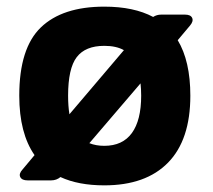

<svg xmlns="http://www.w3.org/2000/svg" viewBox="-20 -543 641 578"><path d="M294 15Q216 15 162 -10Q150 0 134 0H63Q46 0 41 -10Q36 -20 48 -33L84 -76Q38 -142 38 -255Q38 -398 103 -460.5Q168 -523 294 -523Q383 -523 441 -492Q452 -499 465 -499H537Q554 -499 558.5 -489Q563 -479 552 -466L515 -422Q553 -359 553 -255Q553 -122 486 -53.5Q419 15 294 15ZM185 -255Q185 -224 189 -199L353 -392Q330 -405 294 -405Q237 -405 211 -371Q185 -337 185 -255ZM294 -104Q349 -104 377 -142.5Q405 -181 405 -255Q405 -275 403 -292L249 -112Q269 -104 294 -104Z"/></svg>

Font: Pitagon Sans
Style: Bold
Weight: 700
Designer: Travis Tran
Foundry: Pitagon
Version: Version 1.001; ttfautohint (v1.8.4.7-5d5b);gftools[0.9.26]